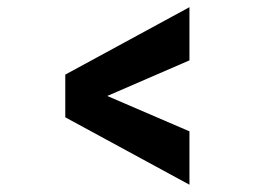

<svg xmlns="http://www.w3.org/2000/svg" viewBox="-20 -529 699 527"><path d="M500 -22 159.2 -207V-324.2L500 -509.3V-363.3L274.4 -265.6L500 -168.5Z"/></svg>

Font: Epilogue ExtraBold
Style: Regular
Weight: 800
Designer: Tyler Finck
Foundry: Etcetera Type Co
Version: Version 2.112